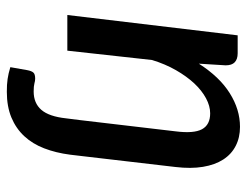

<svg xmlns="http://www.w3.org/2000/svg" viewBox="-102 -456 740 576"><g transform="rotate(90 268.0 -168.0)"><path d="M171 -394.5Q210.5 -456.5 259.5 -487.2Q308.5 -518 360.5 -518Q392.5 -518 417.5 -505.2Q442.5 -492.5 458.5 -467.8Q474.5 -443 480.5 -407Q486.5 -371 481 -324.5L448.5 -46L444 -8Q438.5 34.5 425 69.5Q411.5 104.5 388.5 129.2Q365.5 154 332.5 167.8Q299.5 181.5 255.5 181.5Q244 181.5 234.8 181Q225.5 180.5 217 179.2Q208.5 178 200 176Q191.5 174 181.5 171L190.5 120Q193 107 197.8 101.8Q202.5 96.5 216 96.5Q222.5 96.5 230.5 98.8Q238.5 101 254.5 101Q289.5 101 309.5 78Q329.5 55 335 4L340 -35.5L374 -324.5Q381 -379 367.8 -403.8Q354.5 -428.5 320 -428.5Q298 -428.5 274.8 -416Q251.5 -403.5 230.2 -380.8Q209 -358 190.5 -325.8Q172 -293.5 160 -254L132 0H25L86 -511H140Q157.5 -511 166.8 -502.2Q176 -493.5 176 -475Z"/></g></svg>

Font: Lato SemiBold
Style: Italic
Weight: 600
Italic angle: -7°
Designer: Lukasz Dziedzic with Adam Twardoch and Botio Nikoltchev
Foundry: tyPoland Lukasz Dziedzic
Version: Version 2.015; 2015-08-06; http://www.latofonts.com/